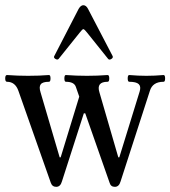

<svg xmlns="http://www.w3.org/2000/svg" viewBox="-21 -706 654 737"><path d="M204.1 -480Q199.7 -475.1 191.9 -479.7Q184.1 -484.4 187 -490.2L280.8 -671.9Q289.1 -686 298.8 -686Q309.6 -686 316.9 -671.9L411.1 -491.2Q414.6 -484.9 406.5 -479.7Q398.4 -474.6 394 -480L313 -581.1Q302.7 -594.2 298.8 -594.2Q295.4 -594.2 285.2 -581.1ZM194.8 11.2Q179.2 11.2 173.8 -4.9L49.8 -356.9Q37.6 -392.1 5.9 -392.1Q-1 -392.1 -1 -405Q-1 -418 5.9 -418Q46.4 -415 86.9 -415Q129.9 -415 167 -418Q172.9 -418 172.9 -405Q172.9 -392.1 167 -392.1Q142.6 -392.1 135.3 -382.3Q127.9 -372.6 134.8 -351.1L208 -102.1H211.9L283.2 -335L270 -373Q263.2 -392.1 231.9 -392.1Q226.1 -392.1 226.1 -405Q226.1 -418 231.9 -418Q272 -415 313 -415Q353.5 -415 392.1 -418Q398.4 -418 398.4 -405Q398.4 -392.1 392.1 -392.1Q347.7 -392.1 360.8 -351.1L433.1 -102.1H437L515.1 -355Q521 -374 511.5 -383.1Q502 -392.1 475.1 -392.1Q469.2 -392.1 469.2 -405Q469.2 -418 475.1 -418Q509.8 -415 541 -415Q572.3 -415 606.9 -418Q612.8 -418 612.8 -405Q612.8 -392.1 606.9 -392.1Q564.5 -392.1 554.2 -356.9L441.9 -9.8Q436 11.2 419.9 11.2Q404.3 11.2 399.9 -3.9L306.2 -271H300.8L216.8 -9.8Q210.9 11.2 194.8 11.2Z"/></svg>

Font: Junicode SmCond
Style: Regular
Weight: 400
Width: 4
Designer: Peter S. Baker
Version: Version 2.206